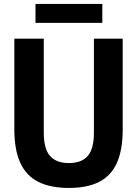

<svg xmlns="http://www.w3.org/2000/svg" viewBox="-20 -934 688 964"><path d="M326 9.7Q233.6 9.7 172.8 -20.7Q112.1 -51.1 82 -116.2Q52 -181.3 52 -285.3V-740H199.8V-268.4Q199.8 -185.9 231.5 -150.6Q263.2 -115.3 326 -115.3Q388.9 -115.3 420.2 -150.6Q451.5 -185.9 451.5 -268.4V-740H596.1V-285.3Q596.1 -181.3 566.9 -116.2Q537.6 -51.1 477.6 -20.7Q417.7 9.7 326 9.7ZM158.2 -819.2V-914.2H493.7V-819.2Z"/></svg>

Font: Encode Sans SC Condensed Thin
Style: Regular
Weight: 100
Width: 3
Designer: Multiple Designers
Foundry: Impallari Type
Version: Version 3.002